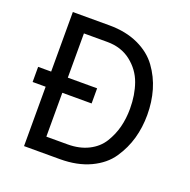

<svg xmlns="http://www.w3.org/2000/svg" viewBox="-125 -821 932 942"><g transform="rotate(20 341.0 -350.0)"><path d="M98 -310H30V-389H98V-700H289Q375 -700 440 -670Q505 -640 542 -589Q579 -538 596.5 -478Q614 -418 614 -350Q614 -285 597.5 -226.5Q581 -168 545.5 -115.5Q510 -63 443 -31.5Q376 0 285 0H98ZM296 -81Q358 -81 404.5 -104.5Q451 -128 476 -168.5Q501 -209 512.5 -254Q524 -299 524 -350Q524 -422 503 -481Q482 -540 431 -580Q380 -620 307 -620H185V-389H338V-310H185V-81Z"/></g></svg>

Font: Overpass
Style: Regular
Weight: 400
Designer: Delve Withrington, Thomas Jockin
Foundry: Delve Fonts
Version: Version 3.000;DELV;Overpass